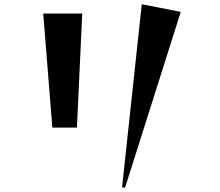

<svg xmlns="http://www.w3.org/2000/svg" viewBox="-20 -812 1040 906"><path d="M556 72 649 -792 833 -756 570 74ZM227 -210 184 -748H368L343 -210Z"/></svg>

Font: Reggae One
Style: Regular
Weight: 400
Designer: Fontworks Inc.
Foundry: Fontworks Inc.
Version: Version 1.100